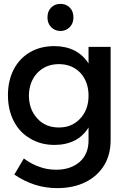

<svg xmlns="http://www.w3.org/2000/svg" viewBox="-20 -774 676 991"><path d="M551 -532H437V-446C419 -475 395 -497 365 -513C335 -528 300 -536 261 -536C214 -536 172 -526 136 -505C99 -484 71 -454 51 -416C31 -377 21 -333 21 -283C21 -232 31 -188 51 -149C71 -110 99 -80 136 -59C172 -37 214 -26 261 -26C301 -26 336 -34 366 -49C395 -64 419 -87 437 -116V-49C437 -3 422 34 392 61C361 88 321 102 270 102C239 102 210 97 183 87C156 78 129 63 103 44L54 127C123 174 196 197 275 197C330 197 379 187 421 166C462 146 494 117 517 80C540 43 551 -1 551 -52ZM394 -162C365 -131 329 -116 284 -116C238 -116 201 -131 173 -162C144 -193 130 -232 129 -280C130 -328 144 -367 173 -398C202 -428 239 -443 284 -443C329 -443 366 -428 395 -398C423 -367 437 -328 437 -280C437 -232 423 -193 394 -162ZM340 -735C327 -748 311 -754 292 -754C273 -754 257 -748 244 -735C231 -722 225 -705 225 -684C225 -664 231 -647 244 -634C257 -621 273 -614 292 -614C311 -614 327 -621 340 -634C353 -647 359 -664 359 -684C359 -705 353 -722 340 -735Z"/></svg>

Font: Argentum Sans
Style: Regular
Weight: 400
Designer: Julieta Ulanovsky
Foundry: Julieta Ulanovsky
Version: Version 5.001;March 29, 2019;FontCreator 11.5.0.2425 64-bit